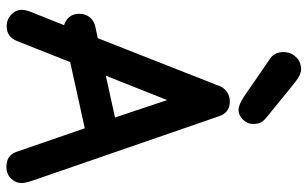

<svg xmlns="http://www.w3.org/2000/svg" viewBox="-198 -744 949 592"><g transform="rotate(90 276.0 -447.5)"><path d="M318.8 -709Q302.2 -709 276.9 -726.1L159.2 -807.1Q140.1 -820.3 140.1 -847.2Q140.1 -870.1 155.3 -886Q170.4 -901.9 192.9 -901.9Q210 -901.9 233.9 -882.8L340.8 -795.9Q352.5 -786.6 357.2 -777.3Q361.8 -768.1 361.8 -753.9Q361.8 -736.3 348.4 -722.7Q335 -709 318.8 -709ZM494.1 6.8Q457 6.8 446.8 -26.9L375 -234.9L170.9 -189.9L106 -25.9Q93.3 5.9 60.1 5.9Q39.6 5.9 24.7 -8.1Q9.8 -22 9.8 -41Q9.8 -52.7 17.1 -70.8L57.1 -170.9Q50.3 -173.3 47.9 -174.8Q22 -187.5 22 -219.2Q22 -236.8 32.7 -250Q43.5 -263.2 60.1 -267.1L97.2 -274.9L245.1 -650.9Q251 -665.5 263.7 -673.8Q276.4 -682.1 292 -682.1Q327.1 -682.1 337.9 -648.9L537.1 -71.8Q543.9 -50.3 543.9 -41Q543.9 -21.5 529.8 -7.3Q515.6 6.8 494.1 6.8ZM212.9 -299.8 341.8 -328.1 288.1 -488.8Z"/></g></svg>

Font: Comic Neue
Style: Bold
Weight: 700
Designer: Craig Rozynski
Foundry: Craig Rozynski
Version: Version 2.003;hotconv 1.0.109;makeotfexe 2.5.65596